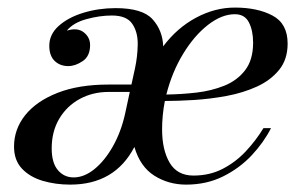

<svg xmlns="http://www.w3.org/2000/svg" viewBox="-20 -490 802 520"><path d="M274 -261H336L345.5 -304.5Q352.5 -336.5 353 -369.8Q353.5 -403 338.2 -425.5Q323 -448 283 -448Q250 -448 214.2 -438.2Q178.5 -428.5 161 -407Q189.5 -416 206.8 -402.5Q224 -389 224 -368Q224 -338 204 -324.5Q184 -311 165 -311Q142.5 -311 128 -325Q113.5 -339 113.5 -366Q113.5 -397 139.2 -420Q165 -443 206.2 -455.5Q247.5 -468 293 -468Q366 -468 393.2 -437.8Q420.5 -407.5 422 -364.5Q459.5 -414.5 510.8 -442Q562 -469.5 616 -469.5Q677.5 -469.5 718.2 -447.8Q759 -426 759 -372Q759 -329 736 -300.8Q713 -272.5 675.8 -255.5Q638.5 -238.5 594 -230.2Q549.5 -222 505.5 -219.2Q461.5 -216.5 426.5 -216.5Q419 -178 419 -139.5Q419 -84 439.5 -49.2Q460 -14.5 504 -14.5Q548 -14.5 583.2 -32.8Q618.5 -51 646 -80.5Q673.5 -110 693.5 -143H714Q694.5 -104.5 661.8 -69.5Q629 -34.5 584.2 -12.2Q539.5 10 484 10Q436.5 10 398 -14.2Q359.5 -38.5 344 -92Q291 10 170 10Q130.5 10 95.8 -0.2Q61 -10.5 39.5 -33.2Q18 -56 18 -93Q18 -140 48.2 -178Q78.5 -216 135.8 -238.5Q193 -261 274 -261ZM665.5 -374.5Q665.5 -407 654.2 -429.2Q643 -451.5 616 -451.5Q580.5 -451.5 543.2 -422.5Q506 -393.5 476 -344.2Q446 -295 430.5 -234Q470.5 -234.5 511.8 -239.2Q553 -244 587.8 -258Q622.5 -272 644 -300Q665.5 -328 665.5 -374.5ZM179.5 -9.5Q208 -9.5 235.8 -32Q263.5 -54.5 285.5 -93.2Q307.5 -132 318.5 -180.5L331.5 -241H274Q231 -241 196 -222Q161 -203 140.5 -168.5Q120 -134 120 -88Q120 -49 136.8 -29.2Q153.5 -9.5 179.5 -9.5Z"/></svg>

Font: Bodoni* 11pt
Style: Italic
Weight: 400
Italic angle: -13°
Version: Version 2.3